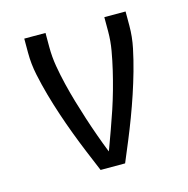

<svg xmlns="http://www.w3.org/2000/svg" viewBox="-83 -600 667 681"><g transform="rotate(-15 250.0 -260.0)"><path d="M205 0Q189 -38 173.5 -75.5Q158 -113 143.5 -151.5Q129 -190 116 -229Q103 -268 92 -307Q81 -346 72.5 -386.5Q64 -427 64 -468V-520H142V-468Q142 -432 148 -397Q154 -362 162.5 -327Q171 -292 181 -258Q191 -224 202 -190Q213 -156 225 -122.5Q237 -89 250 -56L253 -63Q265 -96 277 -129Q289 -162 300 -195Q311 -228 320.5 -262Q330 -296 338 -330Q346 -364 352 -398.5Q358 -433 358 -468V-520H436V-468Q436 -427 427.5 -386.5Q419 -346 408 -307Q397 -268 384 -229Q371 -190 356.5 -151.5Q342 -113 326.5 -75.5Q311 -38 295 0Z"/></g></svg>

Font: Iosevka Curly
Style: Regular
Weight: 400
Monospace: yes
Designer: Belleve Invis
Foundry: Belleve Invis
Version: Version 22.1.2; ttfautohint (v1.8.4)